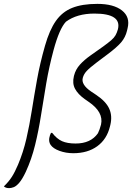

<svg xmlns="http://www.w3.org/2000/svg" viewBox="-68 -780 688 990"><path d="M434 -760Q518 -760 561 -726Q604 -692 590 -635L587 -622Q579 -588 557 -562Q535 -536 484 -498L432 -459Q395 -431 379.5 -414.5Q364 -398 359 -379Q349 -344 402 -308L429 -290Q478 -257 495 -220Q512 -183 501 -136L499 -128Q483 -62 433.5 -26Q384 10 310 10Q272 10 239 -2Q206 -14 193 -33Q183 -48 186 -68Q189 -84 195 -95H201Q225 -64 252 -52Q279 -40 322 -40Q400 -40 437 -93Q446 -111 453 -138Q467 -202 389 -255L369 -269Q334 -294 319 -322Q304 -350 313 -387L314 -391Q322 -422 344 -446.5Q366 -471 400 -495L465 -541Q491 -560 505.5 -572.5Q520 -585 527.5 -598Q535 -611 540 -629Q560 -710 419 -710Q329 -710 272 -668Q238 -632 208 -521Q185 -435 170.5 -350.5Q156 -266 143.5 -186Q131 -106 113 -32.5Q95 41 65 106Q47 144 31.5 162Q16 180 3 185Q-10 190 -21 190Q-39 190 -48 181Q-23 157 -7 132Q9 107 25 69Q52 5 68 -64.5Q84 -134 96 -210Q108 -286 123 -369.5Q138 -453 164 -544Q187 -625 220 -672Q253 -719 304.5 -739.5Q356 -760 434 -760Z"/></svg>

Font: Recursive Mn Csl St Lt
Style: Italic
Weight: 300
Italic angle: -15°
Monospace: yes
Version: Version 1.079;hotconv 1.0.112;makeotfexe 2.5.65598; ttfautoh